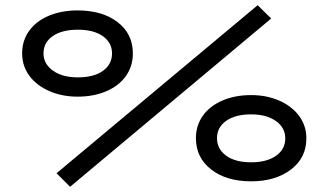

<svg xmlns="http://www.w3.org/2000/svg" viewBox="-20 -677 1261 737"><path d="M197 -12 969 -657 1021 -606 249 40ZM65 -472Q65 -522 92.5 -559.5Q120 -597 168.5 -617Q217 -637 278 -637Q373 -637 431.5 -592Q490 -547 490 -472Q490 -423 463.5 -385.5Q437 -348 388.5 -327Q340 -306 278 -306Q218 -306 169 -327.5Q120 -349 92.5 -386.5Q65 -424 65 -472ZM410 -472Q410 -513 375 -538Q340 -563 279 -563Q218 -563 182.5 -538.5Q147 -514 147 -472Q147 -432 183 -406Q219 -380 279 -380Q340 -380 375 -405Q410 -430 410 -472ZM732 -147Q732 -195 758.5 -232.5Q785 -270 833.5 -291Q882 -312 944 -312Q1004 -312 1052.5 -290.5Q1101 -269 1128.5 -231.5Q1156 -194 1156 -146Q1156 -71 1096.5 -26Q1037 19 944 19Q849 19 790.5 -26.5Q732 -72 732 -147ZM1075 -146Q1075 -187 1039 -212.5Q1003 -238 944 -238Q883 -238 848 -213Q813 -188 813 -147Q813 -105 848 -79.5Q883 -54 944 -54Q1004 -54 1039.5 -79Q1075 -104 1075 -146Z"/></svg>

Font: BioRhyme Expanded
Style: Regular
Weight: 400
Width: 7
Designer: Aoife Mooney
Foundry: Aoife Mooney Type
Version: Version 1.001